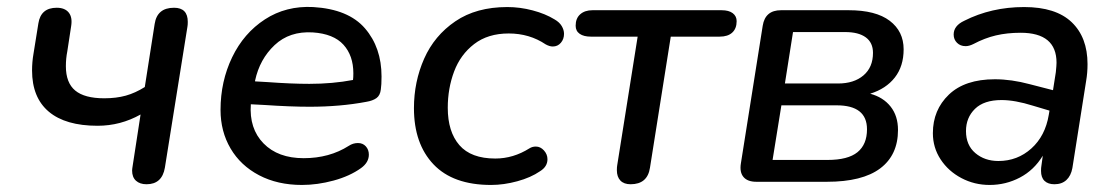

<svg xmlns="http://www.w3.org/2000/svg" viewBox="-20 -516 3162 545"><path d="M355 -32Q355 -36 357 -48L379 -191Q322 -159 257 -159Q166 -159 118.5 -199Q71 -239 71 -316Q71 -340 75 -363L89 -450Q96 -494 141 -494Q164 -494 175 -480.5Q186 -467 182 -442L171 -370Q167 -350 167 -328Q167 -281 193.5 -259Q220 -237 276 -237Q310 -237 337 -244.5Q364 -252 391 -269L419 -448Q426 -494 474 -494Q513 -494 513 -454Q513 -445 512 -440L448 -40Q440 7 396 7Q377 7 366 -3Q355 -13 355 -32Z M606 -204Q606 -285 639 -353.5Q672 -422 732 -461Q792 -500 869 -496Q969 -490 1016 -435.5Q1063 -381 1063 -299Q1063 -275 1061 -262Q1059 -245 1048.5 -237.5Q1038 -230 1020 -227Q946 -213 859 -213Q804 -213 731 -218L692 -220Q687 -151 728 -109Q769 -67 842 -67Q915 -67 970 -102Q982 -110 996 -110Q1010 -110 1018.5 -100.5Q1027 -91 1027 -77Q1027 -55 1005 -39Q973 -16 927 -3.5Q881 9 837 9Q768 9 715.5 -18.5Q663 -46 634.5 -94.5Q606 -143 606 -204ZM739 -283Q807 -278 858 -278Q924 -278 982 -289Q983 -296 983 -308Q983 -358 955 -389Q927 -420 868 -424Q802 -428 759.5 -388Q717 -348 704 -287V-285Z M1155 -209Q1155 -284 1184 -349.5Q1213 -415 1272.5 -455.5Q1332 -496 1420 -496Q1456 -496 1492 -486.5Q1528 -477 1554 -461Q1568 -453 1574.5 -442Q1581 -431 1581 -420Q1581 -405 1572 -394.5Q1563 -384 1549 -384Q1540 -384 1529 -390Q1483 -421 1424 -421Q1365 -421 1326 -391Q1287 -361 1269 -313Q1251 -265 1251 -210Q1251 -142 1284 -104Q1317 -66 1386 -66Q1437 -66 1483 -95Q1491 -100 1501 -100Q1514 -100 1524 -89Q1534 -78 1534 -64Q1534 -43 1513 -30Q1487 -12 1448.5 -1.5Q1410 9 1374 9Q1266 9 1210.5 -49.5Q1155 -108 1155 -209Z M1731 -33Q1731 -42 1732 -47L1790 -412H1657Q1637 -412 1625.5 -420Q1614 -428 1614 -443Q1614 -464 1627 -475.5Q1640 -487 1662 -487H2028Q2049 -487 2060 -478.5Q2071 -470 2071 -456Q2071 -435 2058.5 -423.5Q2046 -412 2023 -412H1884L1825 -40Q1818 7 1770 7Q1751 7 1741 -3.5Q1731 -14 1731 -33Z M2083 -52 2145 -443Q2152 -487 2197 -487H2389Q2466 -487 2505.5 -457Q2545 -427 2545 -376Q2545 -328 2520 -296Q2495 -264 2450 -250Q2487 -240 2508 -213.5Q2529 -187 2529 -147Q2529 -76 2478.5 -38Q2428 0 2327 0H2127Q2102 0 2090.5 -13.5Q2079 -27 2083 -52ZM2441 -149Q2441 -217 2355 -217H2198L2173 -62H2329Q2387 -62 2414 -84Q2441 -106 2441 -149ZM2458 -366Q2458 -395 2437.5 -410Q2417 -425 2379 -425H2231L2208 -279H2359Q2404 -279 2431 -302Q2458 -325 2458 -366Z M2628 -138Q2628 -204 2673.5 -247.5Q2719 -291 2804 -291Q2851 -291 2903 -277L2969 -260L2977 -311Q2979 -331 2979 -338Q2979 -423 2877 -423Q2839 -423 2807 -415.5Q2775 -408 2743 -391Q2731 -385 2721 -385Q2706 -385 2696.5 -394.5Q2687 -404 2687 -418Q2687 -443 2717 -457Q2794 -496 2887 -496Q2977 -496 3022 -453Q3067 -410 3067 -334Q3067 -309 3063 -286L3024 -39Q3020 -17 3007 -5Q2994 7 2973 7Q2955 7 2945 -2.5Q2935 -12 2935 -31Q2935 -40 2936 -45L2940 -74Q2915 -33 2875 -12Q2835 9 2789 9Q2746 9 2709 -10.5Q2672 -30 2650 -63.5Q2628 -97 2628 -138ZM2814 -59Q2868 -59 2907.5 -94.5Q2947 -130 2957 -190L2959 -202L2912 -216Q2861 -232 2823 -232Q2773 -232 2747.5 -207Q2722 -182 2722 -144Q2722 -104 2748.5 -81.5Q2775 -59 2814 -59Z"/></svg>

Font: SN Pro
Style: Italic
Weight: 400
Italic angle: -9°
Designer: Tobias Whetton
Foundry: Supernotes
Version: Version 1.003